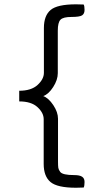

<svg xmlns="http://www.w3.org/2000/svg" viewBox="-20 -735 466 897"><path d="M182.1 -286.1Q207 -276.9 229 -243.9Q251 -210.9 251 -180.2V19Q251 40 252.4 49.1Q253.9 58.1 261.2 67.9Q272 83 327.1 83Q352.1 83 363.5 90.6Q375 98.1 375 115.2Q375 132.8 371.1 141.1Q357.9 142.1 335 142.1Q248 142.1 216.1 115.5Q184.1 88.9 184.1 30.8V-178.2Q184.1 -208 155 -234.6Q126 -261.2 69.8 -261.2V-311Q126 -311 155.5 -338.1Q185.1 -365.2 185.1 -395V-604Q185.1 -662.1 216.6 -688.5Q248 -714.8 335 -714.8Q357.9 -714.8 371.1 -713.9Q375 -706.1 375 -688.5Q375 -670.9 363.5 -663.3Q352.1 -655.8 313.5 -655.8Q274.9 -655.8 262.5 -642.8Q250 -629.9 250 -591.8V-393.1Q250 -361.8 228.5 -328.4Q207 -294.9 182.1 -286.1Z"/></svg>

Font: Sukar
Style: Regular
Weight: 400
Designer: Dario Muhafara - Ghiath Alsory
Foundry: Dario Muhafara - Ghiath Alsory
Version: Version 1.00 March 17, 2016, initial release